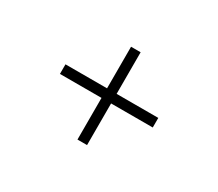

<svg xmlns="http://www.w3.org/2000/svg" viewBox="-111 -838 1222 1076"><g transform="rotate(30 500.5 -300.5)"><path d="M469.2 0V-269.5H200.2V-331.5H469.2V-600.6H531.2V-331.5H800.8V-269.5H531.2V0Z"/></g></svg>

Font: Nuosu SIL
Style: Regular
Weight: 400
Designer: Peter Constable, Alex Kotlar, Peter Martin
Foundry: SIL International
Version: Version 2.300